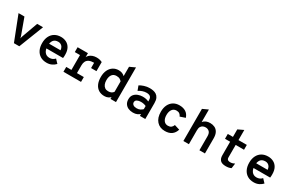

<svg xmlns="http://www.w3.org/2000/svg" viewBox="161 -2086 5223 3462"><g transform="rotate(30 2772.0 -355.0)"><path d="M252 0 53 -511H176L294 -187Q298.5 -175 302 -162.5Q305.5 -150 309 -132Q312 -150 315.8 -162.5Q319.5 -175 324 -187L441 -511H563L364 0Z M935 12Q859 12 804.2 -21.2Q749.5 -54.5 720.2 -114.8Q691 -175 691 -256Q691 -339 721 -398.8Q751 -458.5 805.8 -490.8Q860.5 -523 935 -523Q996.5 -523 1047 -497Q1097.5 -471 1127.2 -417.5Q1157 -364 1157 -281Q1157 -267.5 1156.5 -249Q1156 -230.5 1153 -211H779V-309H1044Q1040.5 -348.5 1024.5 -373.5Q1008.5 -398.5 985 -410.2Q961.5 -422 935 -422Q864.5 -422 833.2 -378Q802 -334 802 -258Q802 -182.5 837.2 -136.2Q872.5 -90 936 -90Q970 -90 997.5 -102Q1025 -114 1049 -140L1118 -67Q1086 -32 1040.2 -10Q994.5 12 935 12Z M1283 0V-101H1391V-410H1283V-511H1498V-398L1492 -413Q1501.5 -444.5 1527.2 -469.5Q1553 -494.5 1591.2 -508.8Q1629.5 -523 1676 -523Q1714.5 -523 1744 -514.8Q1773.5 -506.5 1793 -496V-307H1681V-462L1730 -412Q1715 -414.5 1702.2 -415.8Q1689.5 -417 1681 -417Q1618 -417 1579.5 -398.8Q1541 -380.5 1523.5 -346.5Q1506 -312.5 1506 -266V-101H1649V0Z M2138 12Q2068.5 12 2018 -19.5Q1967.5 -51 1940.2 -111Q1913 -171 1913 -256Q1913 -339 1941.5 -398.8Q1970 -458.5 2020 -490.8Q2070 -523 2135 -523Q2178 -523 2210.8 -508.8Q2243.5 -494.5 2262 -474V-669L2377 -722V0H2262V-39Q2248 -20.5 2215.2 -4.2Q2182.5 12 2138 12ZM2154 -98Q2194.5 -98 2220 -110.8Q2245.5 -123.5 2262 -148V-364Q2250 -380.5 2224 -397.2Q2198 -414 2152 -414Q2093 -414 2061 -373.2Q2029 -332.5 2029 -256Q2029 -209 2043.5 -173.5Q2058 -138 2085.8 -118Q2113.5 -98 2154 -98Z M2733 12Q2679.5 12 2636.8 -7Q2594 -26 2569 -63.8Q2544 -101.5 2544 -158Q2544 -217 2574 -254.2Q2604 -291.5 2650.8 -309.2Q2697.5 -327 2748 -327Q2787 -327 2817.5 -320.2Q2848 -313.5 2875 -300V-330Q2875 -364 2863 -384.2Q2851 -404.5 2828.2 -413.2Q2805.5 -422 2774 -422Q2731.5 -422 2689.8 -408Q2648 -394 2612 -370L2577 -464Q2614 -487.5 2668 -505.2Q2722 -523 2784 -523Q2818 -523 2853.8 -516.2Q2889.5 -509.5 2919.8 -489.8Q2950 -470 2968.5 -431.8Q2987 -393.5 2987 -331V0H2875V-40Q2854 -20 2819.8 -4Q2785.5 12 2733 12ZM2754 -89Q2796 -89 2825.8 -104.5Q2855.5 -120 2875 -140V-206Q2854 -216.5 2825.8 -222.8Q2797.5 -229 2766 -229Q2722 -229 2688.5 -212.2Q2655 -195.5 2655 -158Q2655 -127.5 2681 -108.2Q2707 -89 2754 -89Z M3398 12Q3291 12 3227.5 -58.5Q3164 -129 3164 -255Q3164 -338.5 3193.5 -398.5Q3223 -458.5 3276 -490.8Q3329 -523 3400 -523Q3479.5 -523 3532.8 -489.2Q3586 -455.5 3610 -384L3501 -347Q3490 -376.5 3465.8 -395.2Q3441.5 -414 3401 -414Q3343.5 -414 3312.2 -370.5Q3281 -327 3281 -255Q3281 -182.5 3312.2 -140.2Q3343.5 -98 3399 -98Q3440.5 -98 3466.2 -117.5Q3492 -137 3504 -173L3613 -139Q3590.5 -65 3537 -26.5Q3483.5 12 3398 12Z M3780 0V-669L3895 -722V-461Q3945 -523 4040 -523Q4091 -523 4134 -503Q4177 -483 4203 -436.8Q4229 -390.5 4229 -312V0H4114V-288Q4114 -358.5 4082 -386.2Q4050 -414 4008 -414Q3978.5 -414 3952.8 -402.8Q3927 -391.5 3911 -364.5Q3895 -337.5 3895 -290V0Z M4667 12Q4587 12 4552 -24.2Q4517 -60.5 4517 -127V-410H4410V-511H4517V-667L4632 -722V-511H4806V-410H4632V-149Q4632 -130 4639.2 -116.8Q4646.5 -103.5 4662.2 -96.8Q4678 -90 4704 -90Q4729.5 -90 4750.8 -96.8Q4772 -103.5 4792 -114L4778 -11Q4756.5 0 4729.5 6Q4702.5 12 4667 12Z M5247 12Q5171 12 5116.2 -21.2Q5061.5 -54.5 5032.2 -114.8Q5003 -175 5003 -256Q5003 -339 5033 -398.8Q5063 -458.5 5117.8 -490.8Q5172.5 -523 5247 -523Q5308.5 -523 5359 -497Q5409.5 -471 5439.2 -417.5Q5469 -364 5469 -281Q5469 -267.5 5468.5 -249Q5468 -230.5 5465 -211H5091V-309H5356Q5352.5 -348.5 5336.5 -373.5Q5320.5 -398.5 5297 -410.2Q5273.5 -422 5247 -422Q5176.5 -422 5145.2 -378Q5114 -334 5114 -258Q5114 -182.5 5149.2 -136.2Q5184.5 -90 5248 -90Q5282 -90 5309.5 -102Q5337 -114 5361 -140L5430 -67Q5398 -32 5352.2 -10Q5306.5 12 5247 12Z"/></g></svg>

Font: Overpass Mono Light
Style: Regular
Weight: 300
Monospace: yes
Designer: Delve Withrington, Dave Bailey
Foundry: Delve Fonts LLC
Version: Version 4.000